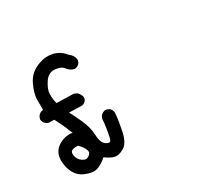

<svg xmlns="http://www.w3.org/2000/svg" viewBox="-160 -979 1320 1246"><g transform="rotate(-30 500.0 -356.0)"><path d="M264.6 -744.6Q287.6 -753.4 311.8 -754.9Q335.9 -756.3 361.8 -751Q387.2 -745.1 409.2 -731Q431.2 -716.8 448.2 -694.8Q477.1 -674.8 482.4 -642.6V-641.6V-641.1Q481 -621.1 469.5 -609.4Q458 -597.7 438 -595.7H437.5H436.5Q407.7 -600.1 385.3 -629.4Q366.2 -654.3 320.3 -657.2Q275.4 -660.2 246.1 -616.7Q231 -594.2 222.9 -573.7Q214.8 -553.2 214.4 -534.7Q213.9 -516.1 216.1 -498Q218.3 -480 223.1 -462.9L327.1 -460Q341.8 -461.4 354.5 -457.8Q367.2 -454.1 377.9 -444.8L378.4 -444.3V-443.8Q390.6 -429.2 394.3 -416.3Q397.9 -403.3 393.1 -391.6Q382.8 -370.6 360.4 -366.2H359.9H359.4L262.7 -368.7Q273.9 -347.7 285.4 -324.2Q296.9 -300.8 308.6 -274.9Q335 -216.3 337.4 -161.6Q339.8 -109.9 355 -91.8Q370.1 -73.7 387.2 -70.3Q392.1 -69.3 395.8 -70.3Q399.4 -71.3 401.9 -74.7Q404.3 -78.1 406.7 -84.5Q408.7 -91.8 411.1 -102.1Q413.6 -112.3 416 -125.7Q418.5 -139.2 420.9 -155.3Q428.7 -203.6 428.7 -222.7V-223.1V-223.6Q432.6 -241.7 444.1 -252.2Q455.6 -262.7 473.6 -265.6H474.6H475.6Q516.1 -260.3 520.5 -220.2V-219.7V-219.2Q518.6 -190.9 513.4 -158Q508.3 -125 500.5 -87.4Q492.2 -49.8 478.5 -24.7Q464.8 0.5 444.8 11.7Q425.8 22.9 408.9 27.1Q392.1 31.2 377 28.3Q350.6 22.5 311 -5.9Q282.2 20.5 246.1 36.1Q206.1 53.2 143.1 24.4Q79.6 -4.9 64.9 -90.8Q50.3 -177.2 106.4 -217.3Q156.7 -252.9 217.8 -244.1Q215.8 -248 213.9 -252Q211.9 -255.9 210.2 -259.8Q208.5 -263.7 206.8 -267.3Q205.1 -271 203.6 -274.9Q202.1 -278.8 200.7 -283.2Q190.9 -308.1 178.7 -332Q167.5 -354 156.2 -377H136.2Q111.3 -373 93.8 -389.2Q79.1 -402.3 78.1 -422.4V-423.3V-423.8Q81.1 -441.4 91.6 -452.6Q102.1 -463.9 120.1 -467.8H120.6H121.1H125Q125.5 -481 125.5 -498.5Q125.5 -516.1 125 -538.1Q124.5 -563.5 132.3 -592.5Q140.1 -621.6 156.2 -654.3Q189 -721.2 264.6 -744.6ZM204.6 -154.3Q192.4 -154.3 182.9 -153.3Q173.3 -152.3 167 -150.4Q160.6 -148.4 156.2 -145Q153.3 -143.1 151.6 -139.9Q149.9 -136.7 148.9 -132.3Q147.9 -127.9 148.2 -122.1Q148.4 -116.2 149.9 -108.4Q155.8 -79.6 180.2 -63Q203.6 -46.9 219.2 -54.2Q227.5 -58.1 233.9 -63.2Q240.2 -68.4 244.1 -74.7Q247.6 -79.1 246.6 -88.1Q245.6 -97.2 239.5 -109.1Q233.4 -121.1 224.6 -132.6Q215.8 -144 204.6 -154.3Z"/></g></svg>

Font: NaikaiFont
Style: SemiBold
Weight: 600
Version: Version 1.89